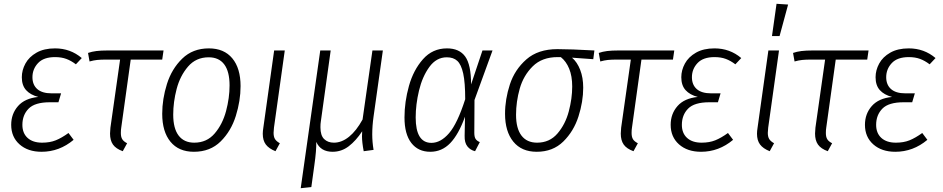

<svg xmlns="http://www.w3.org/2000/svg" viewBox="-20 -789 4968 1012"><path d="M39 -131Q39 -189 75 -230Q111 -271 182 -278Q140 -289 117.5 -314Q95 -339 95 -382Q95 -419 114 -454Q133 -489 172.5 -511.5Q212 -534 270 -534Q351 -534 411 -483L380 -450Q355 -469 329.5 -478.5Q304 -488 270 -488Q210 -488 180.5 -456.5Q151 -425 151 -382Q151 -342 176.5 -319.5Q202 -297 252 -297H302L288 -250H243Q164 -250 131 -216.5Q98 -183 98 -131Q98 -87 125.5 -62Q153 -37 202 -37Q243 -37 274 -49.5Q305 -62 341 -88L368 -52Q293 11 199 11Q127 11 83 -28Q39 -67 39 -131Z M619 -116Q617 -105 617 -88Q617 -67 624.5 -55Q632 -43 650 -34L627 8Q591 -5 575.5 -27Q560 -49 560 -85Q560 -94 562 -116L613 -475H541Q511 -475 492 -473Q473 -471 452 -465L444 -510Q464 -517 488 -520Q512 -523 548 -523H842L835 -475H669Z M835 -189Q835 -267 860 -346.5Q885 -426 940.5 -480Q996 -534 1081 -534Q1161 -534 1204.5 -481.5Q1248 -429 1248 -335Q1248 -258 1223 -178Q1198 -98 1143 -43.5Q1088 11 1002 11Q922 11 878.5 -42Q835 -95 835 -189ZM1190 -339Q1190 -412 1162 -449.5Q1134 -487 1080 -487Q1013 -487 971 -438Q929 -389 911 -320Q893 -251 893 -185Q893 -112 921.5 -74.5Q950 -37 1004 -37Q1070 -37 1111.5 -85.5Q1153 -134 1171.5 -203.5Q1190 -273 1190 -339Z M1424 -116Q1422 -96 1422 -89Q1422 -68 1429.5 -56Q1437 -44 1455 -34L1432 8Q1397 -6 1381 -27.5Q1365 -49 1365 -84Q1365 -98 1368 -116L1425 -523H1481Z M1942 -81Q1942 -41 1949 1L1897 8Q1888 -39 1888 -71L1889 -97Q1856 -47 1818 -18Q1780 11 1733 11Q1670 11 1647 -41Q1648 4 1637 81L1621 197L1565 203L1668 -523H1723L1671 -148Q1669 -137 1669 -118Q1669 -75 1688.5 -56Q1708 -37 1740 -37Q1781 -37 1819.5 -68Q1858 -99 1891 -159L1943 -523H1998L1949 -175Q1942 -125 1942 -81Z M2463 -344 2523 -523H2576L2481 -262L2480 -89Q2480 -67 2487 -56.5Q2494 -46 2509 -40L2484 8Q2459 2 2443.5 -17.5Q2428 -37 2429 -73L2431 -174Q2397 -80 2353 -34.5Q2309 11 2248 11Q2184 11 2148 -35.5Q2112 -82 2112 -170Q2112 -252 2135.5 -336Q2159 -420 2209.5 -477Q2260 -534 2336 -534Q2401 -534 2432 -491Q2463 -448 2463 -344ZM2171 -170Q2171 -36 2254 -36Q2303 -36 2347 -87Q2391 -138 2432 -266Q2432 -354 2421.5 -401.5Q2411 -449 2390.5 -468Q2370 -487 2335 -487Q2280 -487 2243 -436Q2206 -385 2188.5 -311.5Q2171 -238 2171 -170Z M2642 -189Q2642 -266 2667.5 -344Q2693 -422 2754.5 -476Q2816 -530 2918 -530Q2987 -530 3113 -523L3107 -477L2995 -485Q3022 -462 3038 -421Q3054 -380 3054 -327Q3054 -253 3029 -175Q3004 -97 2949 -43Q2894 11 2809 11Q2729 11 2685.5 -42.5Q2642 -96 2642 -189ZM2996 -333Q2996 -388 2980 -427Q2964 -466 2936 -488H2919Q2837 -488 2788 -439.5Q2739 -391 2719.5 -322Q2700 -253 2700 -184Q2700 -112 2728.5 -74.5Q2757 -37 2811 -37Q2877 -37 2918.5 -85.5Q2960 -134 2978 -202Q2996 -270 2996 -333Z M3311 -116Q3309 -105 3309 -88Q3309 -67 3316.5 -55Q3324 -43 3342 -34L3319 8Q3283 -5 3267.5 -27Q3252 -49 3252 -85Q3252 -94 3254 -116L3305 -475H3233Q3203 -475 3184 -473Q3165 -471 3144 -465L3136 -510Q3156 -517 3180 -520Q3204 -523 3240 -523H3534L3527 -475H3361Z M3515 -131Q3515 -189 3551 -230Q3587 -271 3658 -278Q3616 -289 3593.5 -314Q3571 -339 3571 -382Q3571 -419 3590 -454Q3609 -489 3648.5 -511.5Q3688 -534 3746 -534Q3827 -534 3887 -483L3856 -450Q3831 -469 3805.5 -478.5Q3780 -488 3746 -488Q3686 -488 3656.5 -456.5Q3627 -425 3627 -382Q3627 -342 3652.5 -319.5Q3678 -297 3728 -297H3778L3764 -250H3719Q3640 -250 3607 -216.5Q3574 -183 3574 -131Q3574 -87 3601.5 -62Q3629 -37 3678 -37Q3719 -37 3750 -49.5Q3781 -62 3817 -88L3844 -52Q3769 11 3675 11Q3603 11 3559 -28Q3515 -67 3515 -131Z M4029 -116Q4027 -96 4027 -89Q4027 -68 4034.5 -56Q4042 -44 4060 -34L4037 8Q4002 -6 3986 -27.5Q3970 -49 3970 -84Q3970 -98 3973 -116L4030 -523H4086ZM4073 -769 4134 -765 4089 -599H4049Z M4335 -116Q4333 -105 4333 -88Q4333 -67 4340.5 -55Q4348 -43 4366 -34L4343 8Q4307 -5 4291.5 -27Q4276 -49 4276 -85Q4276 -94 4278 -116L4329 -475H4257Q4227 -475 4208 -473Q4189 -471 4168 -465L4160 -510Q4180 -517 4204 -520Q4228 -523 4264 -523H4558L4551 -475H4385Z M4539 -131Q4539 -189 4575 -230Q4611 -271 4682 -278Q4640 -289 4617.5 -314Q4595 -339 4595 -382Q4595 -419 4614 -454Q4633 -489 4672.5 -511.5Q4712 -534 4770 -534Q4851 -534 4911 -483L4880 -450Q4855 -469 4829.5 -478.5Q4804 -488 4770 -488Q4710 -488 4680.5 -456.5Q4651 -425 4651 -382Q4651 -342 4676.5 -319.5Q4702 -297 4752 -297H4802L4788 -250H4743Q4664 -250 4631 -216.5Q4598 -183 4598 -131Q4598 -87 4625.5 -62Q4653 -37 4702 -37Q4743 -37 4774 -49.5Q4805 -62 4841 -88L4868 -52Q4793 11 4699 11Q4627 11 4583 -28Q4539 -67 4539 -131Z"/></svg>

Font: Fira Sans Condensed Light
Style: Italic
Weight: 300
Width: 3
Italic angle: -8°
Designer: Carrois Corporate & Edenspiekermann AG
Foundry: Carrois Corporate GbR & Edenspiekermann AG
Version: Version 4.203